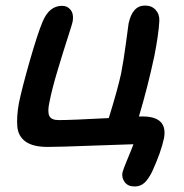

<svg xmlns="http://www.w3.org/2000/svg" viewBox="-20 -530 671 699"><path d="M470.2 148.9Q445.8 148.9 434.1 133.1Q422.4 117.2 425.8 98.1Q428.7 85.9 444.6 48.1Q460.4 10.3 465.8 -4.9Q439 -4.4 316.7 0.2Q194.3 4.9 153.8 4.9Q100.1 4.9 73 -14.6Q45.9 -34.2 43 -69.8Q40 -105.5 48.8 -154.8Q60.5 -210.9 88.6 -309.1Q116.7 -407.2 134.8 -450.2Q158.7 -508.8 206.1 -508.8Q225.1 -508.8 236.8 -494.4Q248.5 -480 245.1 -455.1Q244.6 -448.2 228.3 -397.9Q211.9 -347.7 190.7 -277.1Q169.4 -206.5 160.2 -159.2Q152.3 -124 159.4 -108.4Q166.5 -92.8 193.8 -92.8Q238.3 -92.8 376 -100.1Q407.7 -202.1 420.9 -262.2Q429.7 -307.6 438.5 -372.8Q447.3 -438 448.2 -444.8Q462.4 -509.8 507.8 -509.8Q532.2 -509.8 546.6 -494.1Q561 -478.5 560.1 -454.1Q557.6 -406.2 542 -326.2Q517.6 -212.4 485.8 -106H499Q591.3 -106 577.1 -26.9Q566.4 23.4 534.2 94.2Q520.5 122.1 505.9 135.5Q491.2 148.9 470.2 148.9Z"/></svg>

Font: Shantell Sans Normal
Style: Italic
Weight: 500
Italic angle: -11.31°
Designer: Stephen Nixon, Anya Danilova, Shantell Martin
Foundry: Arrow Type
Version: Version 1.006;[559af2be0]